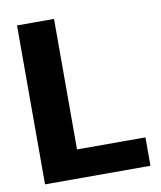

<svg xmlns="http://www.w3.org/2000/svg" viewBox="-75 -701 638 761"><g transform="rotate(-10 244.0 -320.0)"><path d="M193.8 -639.6V-114.3H469.2V0H44.9V-639.6Z"/></g></svg>

Font: Yantramanav Black
Style: Regular
Weight: 900
Version: Version 1.001;PS 1.0;hotconv 1.0.72;makeotf.lib2.5.5900; ttf